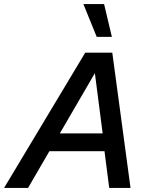

<svg xmlns="http://www.w3.org/2000/svg" viewBox="-61 -917 732 937"><path d="M-41 0 355 -660H487L576 0H472L449 -179H180L76 0ZM231 -266H440L402 -560ZM447 -897 485 -737H411L346 -897Z"/></svg>

Font: Work Sans Medium
Style: Italic
Weight: 500
Italic angle: -13°
Designer: Wei Huang
Foundry: Wei Huang
Version: Version 2.012; ttfautohint (v1.8.3)